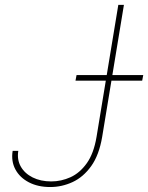

<svg xmlns="http://www.w3.org/2000/svg" viewBox="-20 -747 600 777"><path d="M458.8 -727.3H481.5L393.5 -193.2Q381 -119.3 349.1 -74.8Q317.1 -30.2 273.6 -10.1Q230.1 9.9 183.2 9.9Q133.5 9.9 96.8 -9.2Q60 -28.4 42.3 -61.4Q24.5 -94.5 31.2 -136.4H54Q48.3 -100.9 64.1 -73Q79.9 -45.1 112.2 -28.9Q144.5 -12.8 187.5 -12.8Q227.6 -12.8 265.3 -29.8Q302.9 -46.9 331.1 -86.3Q359.4 -125.7 370.7 -193.2ZM285.5 -420.5 289.8 -443.2H559.7L555.4 -420.5Z"/></svg>

Font: Inter UI Thin
Style: Italic
Weight: 100
Italic angle: -9.39999°
Designer: Rasmus Andersson
Foundry: rsms
Version: 3.2;8d6f07862